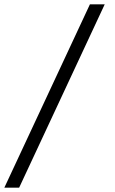

<svg xmlns="http://www.w3.org/2000/svg" viewBox="-20 -732 526 882"><path d="M0 130 393 -712H461L68 130Z"/></svg>

Font: Overpass Light
Style: Regular
Weight: 300
Designer: Delve Withrington, Thomas Jockin
Foundry: Delve Fonts
Version: Version 3.000;DELV;Overpass